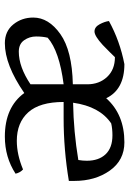

<svg xmlns="http://www.w3.org/2000/svg" viewBox="106 -614 520 771"><g transform="rotate(90 365.5 -228.0)"><path d="M209 -430Q206 -427 189 -409.5Q172 -392 160 -381Q124 -348 106 -348Q88 -348 77 -368.5Q66 -389 64 -406Q144 -450 237 -468Q339 -468 374 -395Q439 -468 551 -468Q623 -468 664.5 -409.5Q706 -351 706 -267V-245Q580 -224 454 -224H389Q389 -128 430.5 -82Q472 -36 545 -36Q600 -36 660 -61Q673 -49 677 -31Q611 12 528 12Q410 12 353 -66Q240 12 153 12Q105 12 77.5 -22Q50 -56 50 -102Q50 -164 116.5 -211Q183 -258 318 -261V-319Q318 -367 288.5 -398.5Q259 -430 209 -430ZM475 -415Q407 -369 392 -262Q508 -264 622 -283Q625 -301 625 -317Q625 -365 599 -392.5Q573 -420 523 -420Q496 -420 475 -415ZM318 -91V-224Q185 -207 131 -160Q126 -140 126 -113.5Q126 -87 141 -65.5Q156 -44 187 -44Q248 -44 318 -91Z"/></g></svg>

Font: Mate
Style: Regular
Weight: 400
Designer: Eduardo Rodriguez Tunni
Foundry: Eduardo Rodriguez Tunni
Version: Version 1.002